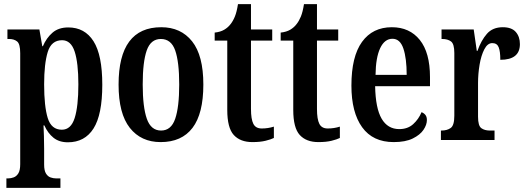

<svg xmlns="http://www.w3.org/2000/svg" viewBox="-20 -679 2554 931"><path d="M11 232V186H20Q33 186 46.5 181Q60 176 69 161.5Q78 147 78 117V-421Q78 -466 63 -478Q48 -490 24 -490H16V-536H171L185 -455H188Q205 -495 234.5 -520.5Q264 -546 311 -546Q391 -546 433.5 -479Q476 -412 476 -268Q476 -123 433.5 -56Q391 11 309 11Q267 11 239.5 -11Q212 -33 195 -71H191Q192 -48 193 -19.5Q194 9 194 42V119Q194 148 203 162.5Q212 177 225.5 181.5Q239 186 251 186H273V232ZM280 -50Q324 -50 342 -106.5Q360 -163 360 -270Q360 -374 342 -429Q324 -484 281 -484Q229 -484 211.5 -427Q194 -370 194 -270Q194 -163 211.5 -106.5Q229 -50 280 -50Z M759 10Q664 10 609.5 -59Q555 -128 555 -269Q555 -547 762 -547Q857 -547 911.5 -478.5Q966 -410 966 -269Q966 -128 913.5 -59Q861 10 759 10ZM761 -46Q810 -46 829.5 -103Q849 -160 849 -269Q849 -379 829.5 -434.5Q810 -490 760 -490Q711 -490 691.5 -434.5Q672 -379 672 -269Q672 -160 692 -103Q712 -46 761 -46Z M1204 10Q1145 10 1113.5 -24.5Q1082 -59 1082 -146V-482H1021V-521Q1049 -524 1067.5 -535Q1086 -546 1098 -562Q1110 -577 1119 -599Q1128 -621 1134 -659H1197V-536H1300V-482H1197V-151Q1197 -101 1208.5 -78.5Q1220 -56 1249 -56Q1280 -56 1308 -65V-10Q1294 -3 1268 3.5Q1242 10 1204 10Z M1524 10Q1465 10 1433.5 -24.5Q1402 -59 1402 -146V-482H1341V-521Q1369 -524 1387.5 -535Q1406 -546 1418 -562Q1430 -577 1439 -599Q1448 -621 1454 -659H1517V-536H1620V-482H1517V-151Q1517 -101 1528.5 -78.5Q1540 -56 1569 -56Q1600 -56 1628 -65V-10Q1614 -3 1588 3.5Q1562 10 1524 10Z M1889 10Q1788 10 1736 -62Q1684 -134 1684 -264Q1684 -405 1735.5 -476Q1787 -547 1880 -547Q1966 -547 2015.5 -485.5Q2065 -424 2065 -305V-261H1799Q1801 -154 1830.5 -103.5Q1860 -53 1916 -53Q1957 -53 1983.5 -77Q2010 -101 2024 -135Q2035 -131 2042.5 -122Q2050 -113 2050 -97Q2050 -74 2033.5 -49.5Q2017 -25 1981.5 -7.5Q1946 10 1889 10ZM1952 -316Q1952 -396 1936 -443.5Q1920 -491 1883 -491Q1845 -491 1823.5 -445.5Q1802 -400 1801 -316Z M2118 0V-46H2121Q2148 -46 2165.5 -58.5Q2183 -71 2183 -118V-422Q2183 -466 2167 -478Q2151 -490 2124 -490H2121V-536H2277L2292 -432H2295Q2313 -483 2341 -515Q2369 -547 2418 -547Q2461 -547 2481 -524Q2501 -501 2501 -465Q2501 -389 2406 -389Q2406 -430 2398 -450Q2390 -470 2367 -470Q2344 -470 2328.5 -440Q2313 -410 2305.5 -365.5Q2298 -321 2298 -276V-113Q2298 -69 2314 -57.5Q2330 -46 2355 -46H2378V0Z"/></svg>

Font: Noto Serif Myanmar ExtraCondensed SemiBold
Style: Regular
Weight: 600
Width: 2
Designer: Ben Mitchell and the Monotype Design Team
Foundry: Monotype Imaging Inc.
Version: Version 2.106; ttfautohint (v1.8.4.7-5d5b)